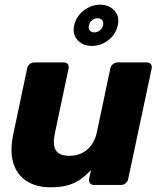

<svg xmlns="http://www.w3.org/2000/svg" viewBox="-20 -785 680 815"><path d="M194.5 10Q134.8 10 93.5 -16.1Q52.3 -42.1 36.6 -92.5Q21 -142.9 36.5 -215.9L95.3 -494.9Q97.3 -505.5 106.3 -512.8Q115.4 -520 126 -520H251.7Q262.4 -520 267.8 -512.8Q273.2 -505.5 271.2 -494.9L213.5 -222.1Q206.5 -189.9 209.7 -167.9Q212.9 -146 228.7 -134.8Q244.5 -123.6 275.1 -123.6Q318.2 -123.6 349.4 -149.4Q380.6 -175.2 390.8 -222.1L448.5 -494.9Q450.5 -505.5 459.6 -512.8Q468.6 -520 479.3 -520H604.4Q615 -520 620.4 -512.8Q625.9 -505.5 623.9 -494.9L524.1 -25.1Q522.1 -14.5 513.6 -7.2Q505 0 494.4 0H378.6Q368 0 362.1 -7.2Q356.1 -14.5 358.1 -25.1L366.3 -63.4Q344.5 -39.8 320.8 -23.3Q297 -6.9 267.2 1.6Q237.4 10 194.5 10ZM370 -590Q332 -590 309.3 -614.9Q286.6 -639.9 294.9 -677.5Q303.5 -715.5 335.1 -740.2Q366.7 -765 404.7 -765Q442.7 -765 465.6 -740.2Q488.5 -715.5 479.9 -677.5Q471.6 -639.1 439.8 -614.6Q408 -590 370 -590ZM379.9 -647.5Q393.6 -647.5 404 -656Q414.4 -664.5 417.4 -677.5Q420.4 -690.5 414.1 -699Q407.9 -707.5 394.5 -707.5Q380.7 -707.5 370.6 -699Q360.4 -690.5 357.4 -677.5Q354.4 -664.5 360.8 -656Q367.2 -647.5 379.9 -647.5Z"/></svg>

Font: Rubik Light
Style: Italic
Weight: 300
Italic angle: -12°
Designer: Hubert and Fischer
Foundry: Hubert and Fischer
Version: Version 2.300;gftools[0.9.30]